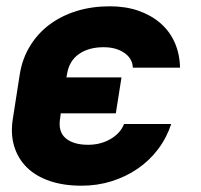

<svg xmlns="http://www.w3.org/2000/svg" viewBox="-20 -580 640 610"><path d="M21 -204 43 -345Q51 -394 75.5 -434Q100 -474 137.5 -502Q175 -530 223.5 -545Q272 -560 329 -560Q379 -560 419.5 -546Q460 -532 489.5 -506.5Q519 -481 535 -445Q551 -409 552 -365H402Q401 -394 375 -412Q349 -430 309 -430Q262 -430 231 -408.5Q200 -387 193 -345L191 -334H366L348 -220H173L171 -204Q164 -162 188.5 -141Q213 -120 260 -120Q300 -120 331.5 -138.5Q363 -157 374 -186H524Q509 -141 481.5 -105Q454 -69 416.5 -43.5Q379 -18 334 -4Q289 10 239 10Q182 10 138 -5Q94 -20 65.5 -48Q37 -76 25 -115.5Q13 -155 21 -204Z"/></svg>

Font: JetBrains Mono ExtraBold
Style: Italic
Weight: 800
Designer: Philipp Nurullin, Konstantin Bulenkov
Foundry: JetBrains
Version: Version 1.000; ttfautohint (v1.8.3)